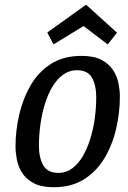

<svg xmlns="http://www.w3.org/2000/svg" viewBox="-20 -764 536 804"><path d="M205 20Q153 20 121 3Q89 -14 72.5 -40.5Q56 -67 50.5 -96.5Q45 -126 45 -150Q45 -217 60.5 -284Q76 -351 108.5 -407Q141 -463 193.5 -496.5Q246 -530 321 -530Q374 -530 405.5 -513Q437 -496 454 -469.5Q471 -443 476.5 -413.5Q482 -384 482 -360Q482 -293 466.5 -225.5Q451 -158 418 -102.5Q385 -47 332.5 -13.5Q280 20 205 20ZM225 -40Q257 -40 282.5 -59Q308 -78 327 -110.5Q346 -143 358.5 -184Q371 -225 377 -269.5Q383 -314 383 -357Q383 -406 365.5 -438Q348 -470 302 -470Q270 -470 244 -451Q218 -432 199 -400Q180 -368 167.5 -327Q155 -286 149 -241Q143 -196 143 -153Q143 -104 161 -72Q179 -40 225 -40ZM204 -578 178 -628 340 -744H341L470 -627L431 -578L330 -655Z"/></svg>

Font: Sansita Swashed Light Light
Style: Regular
Weight: 300
Version: Version 1.003